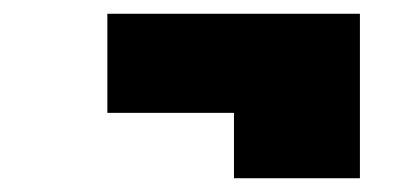

<svg xmlns="http://www.w3.org/2000/svg" viewBox="-20 -415 606 279"><path d="M136 -251V-395H503V-251ZM320 -156V-395H503V-156Z"/></svg>

Font: Montagu Slab 144pt SemiBold
Style: Regular
Weight: 600
Version: Version 1.000